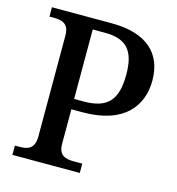

<svg xmlns="http://www.w3.org/2000/svg" viewBox="-106 -806 826 897"><g transform="rotate(15 306.5 -357.0)"><path d="M35 0H361V-45H320C281 -45 246 -53 246 -110V-277H301C504 -277 577 -385 577 -504C577 -634 496 -714 323 -714H35V-669H56C96 -669 130 -660 130 -603V-115C130 -54 97 -45 56 -45H35ZM291 -327H246V-663H306C413 -663 452 -611 452 -500C452 -375 406 -327 291 -327Z"/></g></svg>

Font: Noto Serif Yezidi Medium
Style: Regular
Weight: 500
Designer: Dalton Maag Ltd
Foundry: Dalton Maag Ltd
Version: Version 1.001